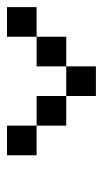

<svg xmlns="http://www.w3.org/2000/svg" viewBox="105 -1062 290 540"><g transform="rotate(90 250.0 -792.0)"><path d="M0 -666.7V-750H83.3V-666.7ZM83.3 -750V-833.3H166.7V-750ZM250 -916.7V-833.3H166.7V-916.7ZM250 -833.3H333.3V-750H250ZM333.3 -750H416.7V-666.7H333.3Z"/></g></svg>

Font: Galmuri11 Condensed
Style: Regular
Weight: 400
Width: 3
Designer: Lee Minseo (quiple)
Version: Version 2.399;hotconv 1.1.1;makeotfexe 2.6.0 DEVELOPMENT